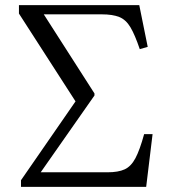

<svg xmlns="http://www.w3.org/2000/svg" viewBox="-20 -730 671 750"><path d="M62 0V-26L275 -334L54 -677V-710H524L557 -547L526 -538Q507 -594 489.5 -623.5Q472 -653 446 -663.5Q420 -674 377 -674H151L349 -365V-357L139 -57H400Q442 -57 467 -68.5Q492 -80 509 -112Q526 -144 543 -206H576L551 0Z"/></svg>

Font: Literata 36pt Light
Style: Regular
Weight: 300
Designer: Latin by Veronika Burian and Jose Scaglione. Greek by Irene Vlachou. Cyrillic by Vera Evstafieva.
Foundry: TypeTogether
Version: Version 3.002